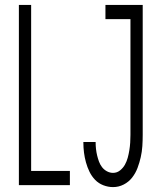

<svg xmlns="http://www.w3.org/2000/svg" viewBox="-20 -755 640 783"><path d="M57 0V-735H107V-58H265V0ZM441 8Q421 8 401.5 0.5Q382 -7 368 -21.5Q354 -36 345 -54.5Q336 -73 330.5 -93Q325 -113 322.5 -133Q320 -153 320 -173V-176H370V-174Q370 -161 371.5 -147.5Q373 -134 376 -121.5Q379 -109 383.5 -96.5Q388 -84 396 -73.5Q404 -63 416 -56.5Q428 -50 441 -50Q457 -50 469.5 -60Q482 -70 489.5 -83.5Q497 -97 501 -112Q505 -127 507.5 -142.5Q510 -158 511 -173.5Q512 -189 512 -205V-677H410V-735H562V-205Q562 -182 560.5 -159Q559 -136 554 -114Q549 -92 541 -70.5Q533 -49 519 -31Q505 -13 484.5 -2.5Q464 8 441 8Z"/></svg>

Font: Iosevka Light Extended
Style: Regular
Weight: 300
Width: 7
Monospace: yes
Designer: Belleve Invis
Foundry: Belleve Invis
Version: Version 32.5.0; ttfautohint (v1.8.4)